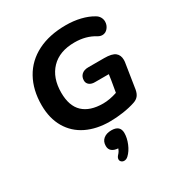

<svg xmlns="http://www.w3.org/2000/svg" viewBox="-217 -828 1175 1255"><g transform="rotate(-30 370.0 -200.5)"><path d="M67 -306Q67 -420 114 -504.5Q161 -589 250.5 -634.5Q340 -680 465 -680Q523 -680 574.5 -667.5Q626 -655 664 -632Q682 -622 691 -606Q700 -590 700 -573Q700 -546 683 -525Q666 -504 641 -504Q624 -504 608 -514Q544 -554 458 -554Q344 -554 281.5 -489Q219 -424 219 -312Q219 -212 271 -163Q323 -114 422 -114Q471 -114 528 -133Q546 -234 549 -262H448Q420 -261 403.5 -273.5Q387 -286 387 -307Q387 -335 405 -351.5Q423 -368 455 -368H575Q634 -368 657.5 -349Q681 -330 681 -294Q681 -280 678 -265L650 -86Q645 -59 632 -43Q619 -27 595 -19Q553 -5 502 2.5Q451 10 401 10Q302 10 226.5 -26.5Q151 -63 109 -134.5Q67 -206 67 -306ZM354 279Q342 279 333.5 271.5Q325 264 325 253Q325 239 338 225Q353 210 360 189Q330 187 313.5 173.5Q297 160 297 135Q297 101 319.5 82.5Q342 64 379 64Q445 64 445 122Q445 159 428 200Q411 241 384 266Q370 279 354 279Z"/></g></svg>

Font: SN Pro Bold
Style: Bold Italic
Weight: 700
Italic angle: -9°
Designer: Tobias Whetton
Foundry: Supernotes
Version: Version 1.003